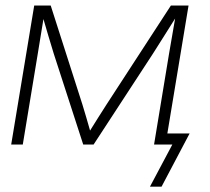

<svg xmlns="http://www.w3.org/2000/svg" viewBox="-20 -536 777 712"><path d="M21.5 0 106.9 -515.6H168L285.6 -148.4Q293.5 -123 300.3 -99.4Q307.1 -75.7 314 -51.8Q329.1 -75.7 343.8 -99.4Q358.4 -123 375 -148.4L613.8 -515.6H679.2L593.8 0H551.3L606.9 -336.9Q613.3 -375 618.7 -405.3Q624 -435.5 629.4 -467.3Q609.4 -435.5 589.4 -403.8Q569.3 -372.1 547.4 -337.4L327.1 0H288.6L179.2 -337.4Q168.5 -371.6 159.4 -402.8Q150.4 -434.1 141.1 -465.3Q136.2 -434.6 131.1 -404.3Q126 -374 120.1 -336.9L64.5 0ZM536.1 156.2 619.1 0H567.9L574.7 -41H683.1L579.1 156.2Z"/></svg>

Font: Inter Display ExtraLight
Style: Italic
Weight: 200
Italic angle: -9.39999°
Designer: Rasmus Andersson
Foundry: rsms
Version: Version 4.000;git-a52131595